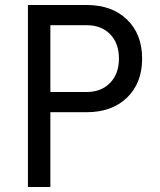

<svg xmlns="http://www.w3.org/2000/svg" viewBox="-20 -750 640 770"><path d="M92 0V-730H327Q429 -730 489.5 -671.5Q550 -613 550 -515Q550 -417 489.5 -358.5Q429 -300 327 -300H182V0ZM182 -381H327Q386 -381 421.5 -417.5Q457 -454 457 -515Q457 -577 421.5 -613Q386 -649 327 -649H182Z"/></svg>

Font: JetBrainsMonoNL NF
Style: Regular
Weight: 400
Designer: Philipp Nurullin, Konstantin Bulenkov
Foundry: JetBrains
Version: Version 2.304; ttfautohint (v1.8.4.7-5d5b);Nerd Fonts 3.2.1